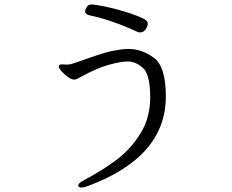

<svg xmlns="http://www.w3.org/2000/svg" viewBox="-20 -773 1040 859"><path d="M617 -692Q641 -682 641 -666Q641 -655 631.5 -641.5Q622 -628 607 -628Q600 -628 596 -630Q476 -685 382 -704Q361 -709 361 -723Q361 -730 368 -741.5Q375 -753 388 -753H394Q444 -747 508.5 -729.5Q573 -712 617 -692ZM346 66Q330 66 330 57Q330 47 354 34Q439 -11 502 -58.5Q565 -106 608.5 -176Q652 -246 652 -337Q652 -440 619.5 -469Q587 -498 552 -498Q522 -498 468 -483.5Q414 -469 336 -426Q334 -425 326.5 -421Q319 -417 311 -417Q300 -417 284 -428.5Q268 -440 255.5 -454Q243 -468 243 -475Q243 -480 247 -483Q251 -485 257 -485L280 -484Q287 -484 297 -486Q318 -492 371 -511Q418 -528 451.5 -537.5Q485 -547 524 -552Q544 -554 555 -554Q614 -554 668 -515Q722 -476 722 -342Q722 -69 371 60Q356 66 346 66Z"/></svg>

Font: Fusion Kai T
Style: Regular
Weight: 400
Designer: Fontworks Inc.
Version: Version 24.134;May 13, 2024